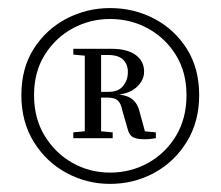

<svg xmlns="http://www.w3.org/2000/svg" viewBox="-20 -794 541 471"><path d="M362.3 -469.3V-455Q353.3 -453.6 348 -453Q342.8 -452.4 334 -452.4Q315.2 -452.4 306 -457.6Q296.8 -462.9 293.3 -477.1L279.7 -524.3Q276.9 -539.7 269.3 -547.1Q261.6 -554.5 244.8 -554.5H207.9V-568.7H246.4Q270.4 -568.7 282 -583.1Q293.7 -597.5 293.7 -617.3Q293.7 -635.7 282.2 -647.4Q270.7 -659.1 244.6 -659.1H207.9V-674.3H253.3Q292.1 -674.3 312.8 -659.2Q333.5 -644.1 333.5 -618.1Q333.5 -596.5 314 -579.1Q294.5 -561.7 250.5 -559.7L254.8 -563.5Q286.9 -562.5 301.6 -552.7Q316.4 -542.8 322 -521.6L338.5 -460.8L318 -473.5ZM203.5 -473.5H210.4L256.4 -469.3V-455H159.8V-469.3ZM203.5 -655.9 159.8 -660.1V-674.3H207.9V-659.3ZM63.5 -560.5Q63.5 -503.6 89.6 -460.8Q115.7 -418 158 -394.3Q200.4 -370.6 250 -370.6Q300.6 -370.6 343.3 -394.3Q386 -418 411.8 -460.8Q437.5 -503.6 437.5 -560.5Q437.5 -617.3 411.4 -659.2Q385.3 -701.1 342.9 -724.2Q300.6 -747.4 250 -747.4Q200.4 -747.4 158 -724.2Q115.7 -701.1 89.6 -659.2Q63.5 -617.3 63.5 -560.5ZM188 -455V-674.3H228V-455ZM32.4 -560.5Q32.4 -626.7 62.9 -674.6Q93.5 -722.4 143.2 -748.3Q192.9 -774.2 250 -774.2Q308.3 -774.2 358 -748.3Q407.7 -722.4 438.1 -674.6Q468.6 -626.7 468.6 -560.5Q468.6 -495.2 438.1 -446Q407.7 -396.7 358 -369.8Q308.3 -342.9 250 -342.9Q192.9 -342.9 143.1 -369.8Q93.3 -396.7 62.8 -446Q32.4 -495.2 32.4 -560.5Z"/></svg>

Font: Noto Serif JP
Style: Regular
Weight: 200
Designer: Ryoko NISHIZUKA 西塚涼子 (kana & ideographs); Frank Grießhammer (Latin, Greek & Cyrillic); Wenlong ZHANG 张文龙 (bopomofo); San
Foundry: Adobe
Version: Version 2.001;hotconv 1.1.0;makeotfexe 2.6.0